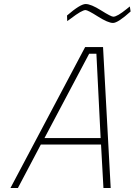

<svg xmlns="http://www.w3.org/2000/svg" viewBox="-20 -934 669 954"><path d="M629 -877Q566 -820 541.5 -820Q517 -820 466.5 -852Q416 -884 405 -884Q387 -884 332 -842L314 -829L313 -857Q379 -914 405.5 -914Q432 -914 482 -882.5Q532 -851 543 -851Q562 -851 609 -889L625 -902ZM32 0 403 -700H492L530 0H494L482 -216H183L69 0ZM423 -667 201 -248H480L459 -667Z"/></svg>

Font: TitilliumWebThinItalic
Style: Thin Italic
Weight: 200
Italic angle: -13°
Version: Version 1.001;PS 57.000;hotconv 1.0.70;makeotf.lib2.5.55311